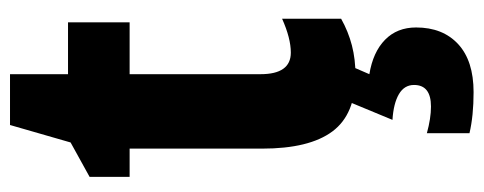

<svg xmlns="http://www.w3.org/2000/svg" viewBox="-304 -398 943 374"><g transform="rotate(-90 167.0 -211.5)"><path d="M251 -116Q279 -116 317 -133V-18Q292 -4 265 3Q238 10 206 10Q131 10 97.5 -35Q64 -80 64 -172V-430H9V-508L76 -545L110 -663H209V-550H310V-430H209V-175Q209 -116 251 -116ZM300 128Q300 180 267.5 210Q235 240 174 240Q128 240 94 232V149Q123 157 146 157Q188 157 188 124Q188 105 170 94.5Q152 84 120 82L154 0H225L209 37Q252 44 276 67.5Q300 91 300 128Z"/></g></svg>

Font: Noto Sans ExtraCondensed ExtraBold
Style: Regular
Weight: 800
Width: 2
Designer: Monotype Design Team
Foundry: Monotype Imaging Inc.
Version: Version 2.013; ttfautohint (v1.8.4.7-5d5b)